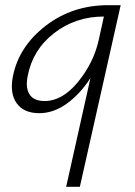

<svg xmlns="http://www.w3.org/2000/svg" viewBox="-20 -433 521 743"><path d="M399 -413H447L289 290H236L330 -131Q290 -69 238.5 -32Q187 5 132 5Q72 5 44.5 -33.5Q17 -72 30 -138Q53 -253 156.5 -333Q260 -413 399 -413ZM153 -42Q221 -42 281.5 -115.5Q342 -189 362 -278L382 -369Q272 -369 189 -304.5Q106 -240 87 -138Q78 -93 94.5 -67.5Q111 -42 153 -42Z"/></svg>

Font: EauTestText Semilight
Style: Italic
Weight: 300
Italic angle: -12°
Designer: Christian Thalmann (Catharsis Fonts)
Version: Version 0.001;PS 000.001;hotconv 1.0.88;makeotf.lib2.5.64775